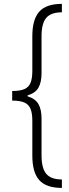

<svg xmlns="http://www.w3.org/2000/svg" viewBox="-20 -757 349 977"><path d="M144.5 -397.5V-573.2Q144.5 -658.2 179.9 -697.8Q215.3 -737.3 294.9 -737.3V-694.3Q239.3 -694.3 215.3 -666Q191.4 -637.7 191.4 -573.2V-385.7Q191.4 -337.9 175.5 -310.5Q159.7 -283.2 120.1 -271.5V-267.1Q159.7 -254.9 175.5 -227.5Q191.4 -200.2 191.4 -153.3V34.2Q191.4 98.6 215.3 127.4Q239.3 156.2 294.9 156.2V199.2Q215.3 199.2 179.9 159.7Q144.5 120.1 144.5 35.2V-141.6Q144.5 -181.2 135.3 -203.4Q126 -225.6 104 -235.4Q82 -245.1 42 -245.1V-293.9Q82 -293.9 104 -303.5Q126 -313 135.3 -335.2Q144.5 -357.4 144.5 -397.5Z"/></svg>

Font: Pretendard ExtraLight
Style: Regular
Weight: 200
Designer: Base glyphs from Inter by Rasmus Andersson; Hangeul glyphs from Noto Sans CJK(Source Han Sans) by Jang Soo-young and Kan
Foundry: Kil Hyung-jin
Version: Version 1.309